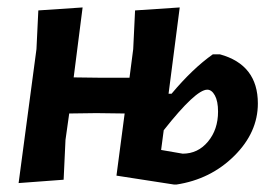

<svg xmlns="http://www.w3.org/2000/svg" viewBox="-20 -488 730 516"><path d="M293 -16 315 -183 239 -184 166 -183 156 -112 151 -5 30 4 78 -356 83 -460 202 -468 178 -280 256 -279H328L338 -356L343 -460L463 -468L433 -236H441Q498 -304 552 -342H571Q673 -314 673 -210Q673 -132 609.5 -69Q546 -6 454 8H448ZM537 -247Q506 -247 420 -138L413 -85L471 -75Q512 -75 539 -107.5Q566 -140 566 -188Q566 -216 557.5 -231.5Q549 -247 537 -247Z"/></svg>

Font: Alegreya Sans
Style: Bold Italic
Weight: 700
Italic angle: -7°
Designer: Juan Pablo del Peral
Foundry: Huerta Tipografica
Version: Version 2.007